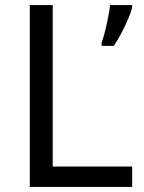

<svg xmlns="http://www.w3.org/2000/svg" viewBox="-20 -734 564 754"><path d="M97 0V-714H187V-80H499V0ZM499 -705Q495 -687 483.5 -660Q472 -633 457 -604.5Q442 -576 427 -554H379V-566Q386 -585 392.5 -611.5Q399 -638 404.5 -665.5Q410 -693 412 -714H499Z"/></svg>

Font: Noto Sans Ethiopic
Style: Regular
Weight: 400
Designer: Monotype Design Team
Foundry: Monotype Imaging Inc.
Version: Version 2.102; ttfautohint (v1.8.4.7-5d5b)